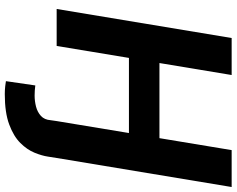

<svg xmlns="http://www.w3.org/2000/svg" viewBox="-112 -654 983 798"><g transform="rotate(90 379.0 -255.5)"><path d="M483.7 0 533.4 -300.4H221.2L171.5 0H17.8L138.5 -727.3H292.3L242.5 -427.2H554.7L604.4 -727.3H757.8L637.1 0L631.4 36.2Q627.8 61.1 615.2 92Q602.6 122.9 574.8 150.9Q546.9 179 497.7 197.3Q448.5 215.6 371.4 215.6Q355.1 215.6 338.6 213.8Q322.1 212 317.8 210.9L335.6 88.8Q343.8 90.2 356.7 90.9Q369.7 91.6 377.5 91.6Q400.6 91.6 423.5 85.8Q446.4 79.9 462.4 65.3Q478.3 50.8 480.1 24.9Z"/></g></svg>

Font: Inter UI
Style: Bold Italic
Weight: 700
Italic angle: 9.39999°
Designer: Rasmus Andersson
Foundry: rsms
Version: 3.2;8d6f07862